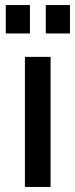

<svg xmlns="http://www.w3.org/2000/svg" viewBox="-20 -743 298 763"><path d="M99 -723H3V-610H99ZM258 -723H162V-610H258ZM181 -517H79V0H181Z"/></svg>

Font: United Sans Medium
Style: Regular
Weight: 500
Designer: Pablo Impallari, Rodrigo Fuenzalida (Modified by Dan O. Williams)
Version: Version 1.000;PS 001.000;hotconv 1.0.88;makeotf.lib2.5.64775